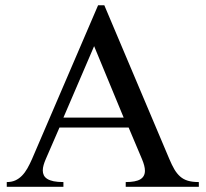

<svg xmlns="http://www.w3.org/2000/svg" viewBox="-20 -716 790 736"><path d="M379.9 -695.8 628.9 -106.9Q638.7 -83.5 648.4 -66.9Q658.2 -50.3 670.7 -39.3Q683.1 -28.3 700.2 -23.2Q717.3 -18.1 742.2 -18.1V0H461.9V-18.1Q500.5 -18.1 518.1 -28.8Q535.6 -39.6 535.6 -61.5Q535.6 -79.6 523.9 -106.9L473.1 -227.1H208L155.8 -106.9Q150.4 -94.7 147.2 -83.5Q144 -72.3 144 -62.5Q144 -52.7 147.9 -44.4Q151.9 -36.1 161.1 -30.3Q170.4 -24.4 185.5 -21.2Q200.7 -18.1 223.1 -18.1V0H5.9V-18.1Q24.4 -18.1 38.6 -24.4Q52.7 -30.8 64.2 -42.5Q75.7 -54.2 85 -70.6Q94.2 -86.9 103 -106.9L356 -695.8ZM223.1 -265.1H454.1L340.8 -539.1Z"/></svg>

Font: Tunjung putih
Style: Regular
Weight: 400
Designer: R.S. Wihananto
Foundry: R.S. Wihananto
Version: Version 2.0.1